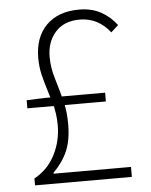

<svg xmlns="http://www.w3.org/2000/svg" viewBox="-52 -762 632 806"><g transform="rotate(-5 264.0 -359.5)"><path d="M180 -244Q180 -293 166 -341L155 -376Q138 -430 130.5 -462.5Q123 -495 123 -531Q123 -619 173 -669Q223 -719 311 -719Q364 -719 403 -697.5Q442 -676 469 -640L438 -612Q387 -677 310 -677Q244 -677 207.5 -636Q171 -595 171 -532Q171 -486 185 -441Q206 -371 215 -332.5Q224 -294 224 -244Q224 -177 204.5 -131.5Q185 -86 145 -46V-42H471V0H63V-29Q121 -61 150.5 -119Q180 -177 180 -244ZM59 -359 132 -362H390V-325H59Z"/></g></svg>

Font: Merged Yaku Han JP ExtraLight
Style: Regular
Weight: 250
Designer: Ryoko NISHIZUKA 西塚涼子 (kana, bopomofo & ideographs); Paul D. Hunt (Latin, Greek & Cyrillic); Sandoll Communications 산돌커뮤니
Foundry: Adobe
Version: Version 2.004